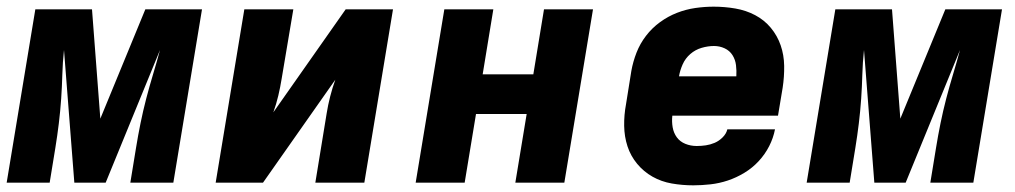

<svg xmlns="http://www.w3.org/2000/svg" viewBox="-26 -548 3046 576"><path d="M-6 0 80 -520H250L275 -192L410 -520H580L494 0H365L382 -104Q388 -141 395.5 -178Q403 -215 412.5 -251.5Q422 -288 433 -324.5Q444 -361 454 -398L291 0H197L166 -398Q162 -361 161 -324.5Q160 -288 157.5 -251.5Q155 -215 150.5 -178Q146 -141 140 -104L123 0Z M621 0 707 -520H854L819 -312Q815 -287 809 -261.5Q803 -236 794 -211L1011 -520H1153L1067 0H920L954 -208Q958 -233 964.5 -258.5Q971 -284 980 -309L763 0Z M1221 0 1307 -520H1454L1422 -325H1574L1606 -520H1753L1667 0H1520L1554 -206H1402L1368 0Z M2054 8Q2021 8 1989.5 2.5Q1958 -3 1931.5 -18Q1905 -33 1885.5 -56.5Q1866 -80 1856.5 -109Q1847 -138 1846.5 -170.5Q1846 -203 1852 -235L1868 -335Q1873 -363 1883.5 -390Q1894 -417 1912 -440.5Q1930 -464 1954 -481.5Q1978 -499 2005 -509.5Q2032 -520 2060 -524Q2088 -528 2115 -528Q2148 -528 2180 -522.5Q2212 -517 2239.5 -502.5Q2267 -488 2286.5 -464.5Q2306 -441 2316 -412Q2326 -383 2326.5 -350.5Q2327 -318 2322 -285L2308 -201H1991Q1989 -183 1992 -166Q1995 -149 2004.5 -136Q2014 -123 2030 -116.5Q2046 -110 2064 -110Q2078 -110 2091.5 -112Q2105 -114 2118 -119.5Q2131 -125 2142 -136Q2153 -147 2156 -160H2299Q2294 -134 2281.5 -109.5Q2269 -85 2250 -64.5Q2231 -44 2207 -29.5Q2183 -15 2157.5 -6.5Q2132 2 2105.5 5Q2079 8 2054 8ZM2011 -319H2183Q2184 -336 2182 -352.5Q2180 -369 2171.5 -382.5Q2163 -396 2148 -403Q2133 -410 2116 -410Q2098 -410 2079 -404.5Q2060 -399 2045 -386Q2030 -373 2022 -355Q2014 -337 2011 -319Z M2394 0 2480 -520H2650L2675 -192L2810 -520H2980L2894 0H2765L2782 -104Q2788 -141 2795.5 -178Q2803 -215 2812.5 -251.5Q2822 -288 2833 -324.5Q2844 -361 2854 -398L2691 0H2597L2566 -398Q2562 -361 2561 -324.5Q2560 -288 2557.5 -251.5Q2555 -215 2550.5 -178Q2546 -141 2540 -104L2523 0Z"/></svg>

Font: Iosevka Heavy Extended Oblique
Style: Regular
Weight: 900
Width: 7
Italic angle: -9°
Monospace: yes
Designer: Belleve Invis
Foundry: Belleve Invis
Version: Version 32.5.0; ttfautohint (v1.8.4)